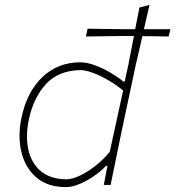

<svg xmlns="http://www.w3.org/2000/svg" viewBox="-20 -760 720 789"><path d="M252 9Q175.5 9 129.5 -30.8Q83.5 -70.5 68 -135.2Q52.5 -200 68 -275Q90.5 -383 154.5 -443.5Q218.5 -504 310 -504Q337.5 -504 370.8 -491.5Q404 -479 435 -460.8Q466 -442.5 486.5 -425H492.5L507.5 -494Q513.5 -524 519 -553.8Q524.5 -583.5 530.5 -612H525H483Q443.5 -611.5 409 -611.2Q374.5 -611 333 -610L340 -642Q381.5 -641.5 415.8 -641Q450 -640.5 489 -640H535.5Q544.5 -684.5 553 -729L594.5 -740Q588.5 -715 582.8 -690Q577 -665 571.5 -640H680L673 -610Q643 -610.5 617 -611Q591 -611.5 565 -611.5Q558.5 -582.5 551.8 -553.2Q545 -524 538 -494L480 -221Q467.5 -160.5 456.8 -108.5Q446 -56.5 434.5 0H406.5L421.5 -78.5H415.5Q393 -54.5 363.2 -34.5Q333.5 -14.5 304 -2.8Q274.5 9 252 9ZM253 -23Q279.5 -24 311.5 -39.8Q343.5 -55.5 375 -80.8Q406.5 -106 431 -136L486 -388Q460 -409.5 428.2 -428.5Q396.5 -447.5 365.2 -459.5Q334 -471.5 310 -472Q219.5 -470 168.8 -414.5Q118 -359 99 -271Q84.5 -203.5 96 -147.5Q107.5 -91.5 146.5 -57.8Q185.5 -24 253 -23Z"/></svg>

Font: Commissioner Loud Thin
Style: Italic
Weight: 100
Italic angle: -12°
Designer: Kostas Bartsokas
Foundry: Kostas Bartsokas
Version: Version 1.000; ttfautohint (v1.8.3)